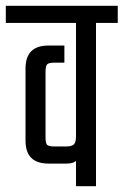

<svg xmlns="http://www.w3.org/2000/svg" viewBox="-40 -642 426 662"><path d="M366 -622V-563H291V0H222V-87Q212 -78 190 -78H127Q48 -78 48 -157V-406Q48 -485 127 -485H182V-426H148Q128 -426 122.5 -420Q117 -414 117 -395V-168Q117 -148 122.5 -142.5Q128 -137 148 -137H188Q208 -137 215 -144.5Q222 -152 222 -171V-563H-20V-622Z"/></svg>

Font: Teko Light
Style: Regular
Weight: 300
Designer: Manushi Parikh, Jonny Pinhorn
Foundry: Indian Type Foundry
Version: Version 1.105;PS 1.0;hotconv 1.0.78;makeotf.lib2.5.61930; tt